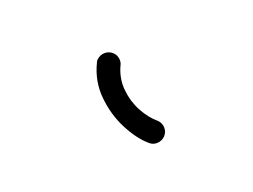

<svg xmlns="http://www.w3.org/2000/svg" viewBox="-27 -771 537 408"><g transform="rotate(30 241.5 -567.5)"><path d="M199 -616.1Q211 -591 233.1 -576.1Q255.1 -561.1 280.1 -556Q305.1 -550.9 326.4 -554.8Q337.1 -555.8 345.2 -549.1Q353.2 -542.4 354.2 -532Q355 -521.9 348.6 -513.6Q342.2 -505.4 331.5 -504.4Q304.5 -500.1 268.9 -508.2Q233.4 -516.2 201.1 -538.2Q168.9 -560.1 152.2 -597.1Q151.5 -598.6 150.8 -600.4Q150.1 -602.2 150.1 -603.8Q149.4 -614.5 155.8 -622.6Q162.1 -630.6 172.9 -632Q181.1 -633 188.6 -628.5Q196.1 -624 199 -616.1Z"/></g></svg>

Font: Libertine-Super Thin
Style: Regular
Weight: 100
Designer: Bastien Sozeau
Foundry: NBR — Bastien Sozeau
Version: Version 2.003;gftools[0.9.33]